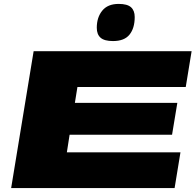

<svg xmlns="http://www.w3.org/2000/svg" viewBox="-20 -962 1000 982"><path d="M37 0 152 -700H960L930 -517H376L363 -436H887L860 -273H336L322 -183H903L873 0ZM558 -752Q514 -752 494.5 -769Q475 -786 475 -820Q475 -873 503 -907.5Q531 -942 587 -942Q631 -942 650 -925Q669 -908 669 -875Q669 -818 642.5 -785Q616 -752 558 -752Z"/></svg>

Font: Georama ExtraExtended ExtraBold
Style: Italic
Weight: 800
Width: 8
Italic angle: -9°
Designer: Jean-Baptiste Levee
Foundry: Production Type
Version: Version 1.000